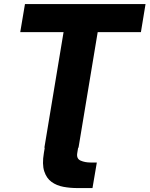

<svg xmlns="http://www.w3.org/2000/svg" viewBox="-20 -748 757 972"><path d="M375.5 0 371.1 26.9Q366.2 55.7 388.4 65.2Q410.6 74.7 438.5 74.7H470.2L448.2 204.1H372.1Q335.4 204.1 301 197.8Q266.6 191.4 241 172.9Q215.3 154.3 203.9 118.9Q192.4 83.5 202.1 26.4L206.5 0ZM82.5 -585.4 106.4 -727.5H716.8L693.4 -585.4H474.6L377.4 0H204.6L301.8 -585.4Z"/></svg>

Font: Inter 17pt ExtraBold
Style: Italic
Weight: 800
Italic angle: -9.3988°
Version: Version 4.001;git-66647c0bb